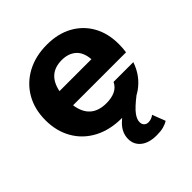

<svg xmlns="http://www.w3.org/2000/svg" viewBox="-197 -646 969 969"><g transform="rotate(-45 287.0 -162.0)"><path d="M300 10Q215 10 152 -23.5Q89 -57 54.5 -117Q20 -177 20 -255Q20 -334 54.5 -393.5Q89 -453 151 -486.5Q213 -520 295 -520Q374 -520 432 -488Q490 -456 522 -399Q554 -342 554 -265Q554 -249 553 -235.5Q552 -222 550 -210H172Q188 -98 299 -98Q335 -98 361 -110Q387 -122 400 -149H541Q516 -75 455.5 -32.5Q395 10 300 10ZM293 -412Q195 -412 174 -309H402Q398 -361 369 -386.5Q340 -412 293 -412ZM364 196Q309 196 278.5 171.5Q248 147 248 107Q248 63 282.5 28Q317 -7 375 -37L435 -20Q386 18 367.5 42.5Q349 67 349 87Q349 103 358 111.5Q367 120 380 120Q402 120 420 106L447 176Q433 185 413 190.5Q393 196 364 196Z"/></g></svg>

Font: Instrument Sans
Style: Bold
Weight: 700
Designer: Rodrigo Fuenzalida
Foundry: fragTYPE
Version: Version 1.000; ttfautohint (v1.8.4.7-5d5b);gftools[0.9.28]